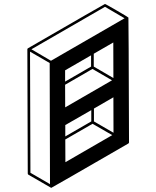

<svg xmlns="http://www.w3.org/2000/svg" viewBox="-20 -853 772 949"><path d="M302.7 -178.7 431.2 -252.9V-308.6L302.7 -234.9ZM303.2 -51.3 534.7 -185.1 437.5 -241.2 302.7 -163.6ZM541 -196.8 540.5 -372.1 444.3 -316.4V-252.9ZM540.5 -467.3 540 -643.1 443.4 -587.4V-523.9ZM302.2 -322.3 533.7 -456.1 437 -512.2 301.8 -434.1ZM301.8 -449.7 430.2 -523.9V-579.6L301.8 -505.4ZM233.9 75.2H231.9Q231.9 74.7 231.2 74.5Q230.5 74.2 120.1 10.3Q117.2 8.3 117.2 4.4L115.2 -609.9Q115.7 -613.3 118.7 -614.7Q497.1 -833.5 499 -833.5Q501 -833.5 557.4 -800.8Q613.8 -768.1 614.7 -766.1Q615.7 -766.1 617.7 -148.9Q617.2 -145.5 614.3 -143.6Q235.8 75.2 233.9 75.2ZM227.1 57.1 225.6 -541.5 128.4 -597.7 130.4 1ZM231.9 -552.7 595.7 -762.7 499 -819.3 135.3 -609.4Z"/></svg>

Font: 3D Isometric
Style: Bold
Weight: 700
Designer: GGBotNet
Foundry: GGBotNet
Version: 1.14